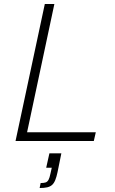

<svg xmlns="http://www.w3.org/2000/svg" viewBox="-20 -708 578 964"><path d="M58 0 205 -688H253L116 -44H461L451 0ZM179 236 184 211Q200 211 209 208Q218 205 223.5 195Q229 185 233 165L240 134H212L228 62H288L269 156Q264 180 257.5 196Q251 212 241.5 220.5Q232 229 217 232.5Q202 236 179 236Z"/></svg>

Font: Saira Thin ExtraLight
Style: Italic
Weight: 250
Italic angle: -12°
Version: Version 1.101